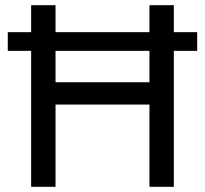

<svg xmlns="http://www.w3.org/2000/svg" viewBox="-20 -720 790 740"><path d="M100 -524H10V-596H100V-700H194V-596H556V-700H650V-596H740V-524H650V0H556V-317H194V0H100ZM556 -403V-524H194V-403Z"/></svg>

Font: PT Root UI Medium
Style: Regular
Weight: 500
Designer: Vitaly Kuzmin
Foundry: ParaType Ltd.
Version: Version 2.001G